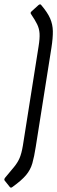

<svg xmlns="http://www.w3.org/2000/svg" viewBox="-49 -718 263 881"><path d="M-4 140 -28 110Q-31 105 -26 98Q0 67 16 47.5Q32 28 41 7Q50 -14 56 -50L128 -505Q134 -542 132.5 -564.5Q131 -587 121.5 -606.5Q112 -626 93 -654Q89 -660 96 -666L128 -695Q136 -701 140 -695Q169 -661 181 -633.5Q193 -606 193.5 -575Q194 -544 187 -499L115 -44Q108 1 99.5 31Q91 61 70.5 85.5Q50 110 8 140Q1 146 -4 140Z"/></svg>

Font: Sofia Sans Extra Condensed
Style: Italic
Weight: 400
Italic angle: -9°
Designer: Botio Nikoltchev, Ani Petrova
Foundry: lettersoup
Version: Version 4.101; ttfautohint (v1.8.4.7-5d5b)